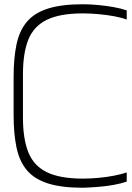

<svg xmlns="http://www.w3.org/2000/svg" viewBox="-20 -872 622 903"><path d="M88 -318Q88 -220 113 -156.5Q138 -93 199.5 -62.5Q261 -32 370 -32Q404 -32 443 -35.5Q482 -39 517.5 -46Q553 -53 576 -61V-18Q551 -9 515 -2.5Q479 4 440.5 7Q402 10 370 11Q269 11 205 -9.5Q141 -30 106 -72Q71 -114 57.5 -179Q44 -244 44 -332V-509Q44 -598 57.5 -662.5Q71 -727 106 -769Q141 -811 205 -831.5Q269 -852 370 -852Q402 -852 440.5 -848.5Q479 -845 515 -838.5Q551 -832 576 -823V-780Q553 -789 517.5 -795.5Q482 -802 443 -805.5Q404 -809 370 -809Q261 -809 199.5 -778.5Q138 -748 113 -685Q88 -622 88 -523Z"/></svg>

Font: Matangi Light
Style: Regular
Weight: 300
Designer: Prashant Pant
Foundry: The Graphic Ant
Version: Version 3.002